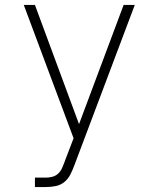

<svg xmlns="http://www.w3.org/2000/svg" viewBox="-20 -755 640 775"><path d="M121 0V-38H165Q178 -38 191.5 -41.5Q205 -45 215 -54.5Q225 -64 230.5 -76.5Q236 -89 241 -102V-103Q241 -103 241 -103Q241 -103 241 -103L277 -197L76 -735H121L299 -254L479 -735H524L281 -90Q274 -71 265 -52.5Q256 -34 240.5 -21Q225 -8 205 -4Q185 0 165 0Z"/></svg>

Font: Iosevka SS04 XLt Ex
Style: Regular
Weight: 200
Width: 7
Monospace: yes
Designer: Belleve Invis
Foundry: Belleve Invis
Version: Version 19.0.0; ttfautohint (v1.8.4)